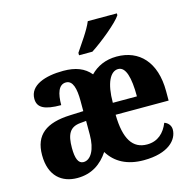

<svg xmlns="http://www.w3.org/2000/svg" viewBox="-112 -878 1004 1001"><g transform="rotate(-15 390.5 -378.0)"><path d="M358 -619V-606H430C489 -644 583 -721 605 -756V-766H448C430 -721 385 -660 358 -619ZM185 10C263 10 316 -28 354 -85C392 -23 455 10 543 10C677 10 730 -51 730 -106C730 -128 715 -145 696 -151C676 -101 640 -65 581 -65C504 -65 464 -125 462 -257H748V-308C748 -466 666 -549 545 -549C484 -549 437 -526 403 -491C370 -531 323 -549 257 -549C159 -549 74 -520 74 -447C74 -399 111 -379 201 -379C201 -441 215 -487 255 -487C292 -487 304 -441 304 -374V-319L232 -316C102 -311 37 -262 37 -153C37 -39 102 10 185 10ZM594 -321H464C464 -428 494 -484 536 -484C577 -484 594 -423 594 -321ZM237 -62C209 -62 197 -92 197 -149C197 -221 215 -258 273 -263L305 -266V-191C305 -113 277 -62 237 -62Z"/></g></svg>

Font: Noto Serif Condensed ExtraBold
Style: Regular
Weight: 800
Width: 3
Designer: Monotype Design Team
Foundry: Monotype Imaging Inc.
Version: Version 2.013